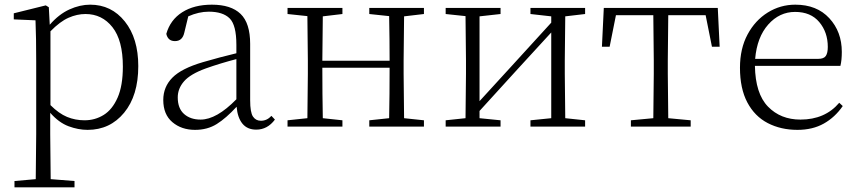

<svg xmlns="http://www.w3.org/2000/svg" viewBox="-20 -542 3672 822"><path d="M355 14Q315 14 273.5 -1.5Q232 -17 195 -59V32L197 225L299 233V260H42V233L133 225L135 32V-278Q135 -382 132 -455L39 -459V-485L176 -519L189 -511L193 -436Q232 -481 277 -501.5Q322 -522 366 -522Q457 -522 514.5 -450Q572 -378 572 -259Q572 -133 511.5 -59.5Q451 14 355 14ZM196 -408V-92Q232 -56 267 -41.5Q302 -27 342 -27Q387 -27 424 -50Q461 -73 483.5 -124Q506 -175 506 -257Q506 -369 461.5 -425.5Q417 -482 346 -482Q310 -482 273.5 -466Q237 -450 196 -408Z M1077 13Q1039 13 1018 -12.5Q997 -38 993 -85Q948 -36 908 -11Q868 14 815 14Q757 14 718 -19Q679 -52 679 -114Q679 -170 718 -209.5Q757 -249 849 -276Q921 -297 992 -314V-350Q992 -435 963 -463.5Q934 -492 874 -492Q831 -492 786 -472L769 -402Q761 -366 729 -366Q699 -366 692 -397Q709 -457 760 -489.5Q811 -522 887 -522Q969 -522 1010 -482.5Q1051 -443 1051 -354V-113Q1051 -61 1063 -43Q1075 -25 1097 -25Q1123 -25 1142 -46L1157 -30Q1125 13 1077 13ZM992 -117V-289Q923 -271 861 -249Q795 -225 768 -194Q741 -163 741 -125Q741 -78 768 -54Q795 -30 839 -30Q907 -30 992 -117Z M1561 -482V-508H1795V-482L1710 -472L1708 -283V-226L1710 -36L1795 -27V0H1561V-27L1646 -36Q1648 -137 1648 -252H1360Q1360 -137 1362 -36L1446 -27V0H1211V-27L1296 -36L1298 -226V-283L1296 -473L1211 -482V-508H1446V-482L1362 -472L1360 -282H1648Q1648 -371 1646 -473Z M2251 -482V-508H2485V-482L2400 -472L2398 -283V-226L2400 -36L2485 -27V0H2251V-27L2340 -36V-403L2196 -246L2033 -67V-36L2123 -27V0H1888V-27L1973 -36L1975 -226V-283L1973 -473L1888 -482V-508H2123V-482L2033 -472V-109L2173 -262L2340 -445V-472Z M2776 0H2681V-27L2777 -36L2779 -226V-283L2777 -477H2617L2590 -342H2557L2565 -508H3053L3061 -342H3028L3001 -477H2841L2839 -283V-226L2841 -36L2937 -27V0Z M3394 14Q3323 14 3267 -15Q3211 -44 3179.5 -103.5Q3148 -163 3148 -252Q3148 -334 3180.5 -394.5Q3213 -455 3267 -488.5Q3321 -522 3385 -522Q3477 -522 3530.5 -464Q3584 -406 3584 -320Q3584 -284 3578 -260H3212Q3214 -141 3268 -85.5Q3322 -30 3407 -30Q3512 -30 3573 -102L3588 -88Q3555 -40 3507 -13Q3459 14 3394 14ZM3213 -290H3483Q3507 -290 3515.5 -302.5Q3524 -315 3524 -341Q3524 -404 3487.5 -447.5Q3451 -491 3384 -491Q3317 -491 3269 -437Q3221 -383 3213 -290Z"/></svg>

Font: Minh Nguyen ExtraLight
Style: Regular
Weight: 250
Designer: Ryoko NISHIZUKA 西塚涼子 (kana & ideographs); Frank Grießhammer (Latin, Greek & Cyrillic); Wenlong ZHANG 张文龙 (bopomofo); San
Foundry: Adobe
Version: Version 1.100;July 7, 2023;FontCreator 14.0.0.2814 64-bit